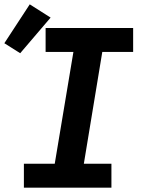

<svg xmlns="http://www.w3.org/2000/svg" viewBox="-57 -864 677 884"><path d="M53 0V-110H195L281 -625H153V-735H556V-625H414L329 -110H456V0ZM36 -619 -37 -665 80 -844 176 -783Z"/></svg>

Font: Iosevka Curly Slab XBdExObl
Style: Regular
Weight: 800
Width: 7
Italic angle: -9°
Monospace: yes
Designer: Belleve Invis
Foundry: Belleve Invis
Version: Version 11.1.0; ttfautohint (v1.8.3)